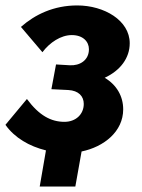

<svg xmlns="http://www.w3.org/2000/svg" viewBox="-31 -550 521 706"><path d="M115 136H246L269 7C351 -10 422 -66 422 -148C422 -196 398 -238 354 -264C412 -291 446 -337 446 -391C446 -475 352 -530 253 -530C167 -530 98 -497 46 -451L125 -358C152 -394 193 -421 233 -421C274 -421 296 -397 296 -369C296 -328 262 -308 226 -310L175 -313L158 -222L220 -219C258 -217 277 -196 277 -168C277 -129 247 -102 206 -102C157 -102 113 -125 68 -186L-11 -91C23 -43 77 -12 138 3Z"/></svg>

Font: Fixel Text 20240404
Style: Bold Italic
Weight: 700
Width: 4
Italic angle: -10°
Designer: AlfaBravo + MacPaw
Foundry: Kyrylo Tkachov, Marchela Mozhyna, Serhii Makarenko, Maria Weinstein, Zakhar Kryvoshyya
Version: Version 1.211;Glyphs 3.2 (3225)